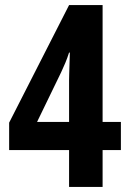

<svg xmlns="http://www.w3.org/2000/svg" viewBox="-20 -736 509 756"><path d="M456 -145H384V0H252V-145H16V-253L252 -716H384V-256H456ZM252 -421Q252 -429 252.5 -444.5Q253 -460 253.5 -478Q254 -496 254.5 -510.5Q255 -525 255 -529H252Q245 -507 237 -488Q229 -469 221 -452L126 -256H252Z"/></svg>

Font: Noto Sans Khmer ExtraCondensed
Style: Bold
Weight: 700
Width: 2
Designer: Danh Hong and the Monotype Design Team
Foundry: Monotype Imaging Inc.
Version: Version 2.004